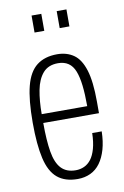

<svg xmlns="http://www.w3.org/2000/svg" viewBox="-84 -773 539 835"><g transform="rotate(-10 185.5 -355.5)"><path d="M191 12Q135 12 101.5 -16Q68 -44 54 -105Q40 -166 40 -263Q40 -364 55.5 -424Q71 -484 106 -511Q141 -538 196 -538Q238 -538 268.5 -517Q299 -496 315 -445Q331 -394 331 -305V-254H85Q85 -177 93.5 -126.5Q102 -76 125 -51.5Q148 -27 189 -27Q209 -27 226.5 -35Q244 -43 257 -60Q270 -77 278 -105.5Q286 -134 287 -174H329Q328 -129 318 -94.5Q308 -60 290.5 -36Q273 -12 247.5 0Q222 12 191 12ZM85 -293H286Q286 -346 281.5 -384.5Q277 -423 267 -448.5Q257 -474 238.5 -486.5Q220 -499 193 -499Q150 -499 126.5 -472Q103 -445 94 -398.5Q85 -352 85 -293ZM116 -648V-723H159V-648ZM227 -648V-723H270V-648Z"/></g></svg>

Font: Archivo ExtraCondensed Thin
Style: Regular
Weight: 250
Width: 2
Designer: Hector Gatti
Foundry: Omnibus-Type
Version: Version 2.001